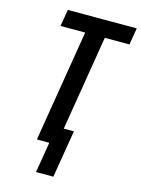

<svg xmlns="http://www.w3.org/2000/svg" viewBox="-134 -810 779 1060"><g transform="rotate(15 256.0 -280.0)"><path d="M180 175 209 0H138L243 -639H102L118 -735H512L496 -639H355L266 -96H324L279 175Z"/></g></svg>

Font: Iosevka Curly
Style: Bold Italic
Weight: 700
Italic angle: -9°
Monospace: yes
Designer: Belleve Invis
Foundry: Belleve Invis
Version: Version 22.1.2; ttfautohint (v1.8.4)